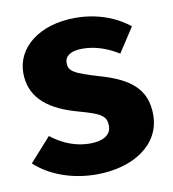

<svg xmlns="http://www.w3.org/2000/svg" viewBox="-69 -609 620 687"><g transform="rotate(-10 241.5 -265.5)"><path d="M249 -548C117 -548 32 -477 32 -386C32 -305 84 -251 189 -220C222 -211 247 -203 262 -197C293 -184 301 -171 301 -146C301 -114 272 -96 224 -96C175 -96 128 -113 83 -148L6 -62C59 -13 139 17 228 17C361 17 464 -49 464 -158C464 -249 411 -295 300 -327C204 -355 191 -366 191 -395C191 -420 214 -435 255 -435C299 -435 343 -421 386 -394L444 -483C393 -524 325 -548 249 -548Z"/></g></svg>

Font: Fira Sans
Style: Bold
Weight: 700
Designer: Carrois Corporate & Edenspiekermann AG
Foundry: Carrois Corporate GbR & Edenspiekermann AG
Version: Version 4.203